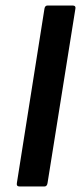

<svg xmlns="http://www.w3.org/2000/svg" viewBox="-20 -675 293 695"><path d="M51 0Q39 0 41 -12L141 -644Q143 -655 152 -655H243Q255 -655 253 -644L152 -12Q150 0 141 0Z"/></svg>

Font: Sofia Sans Semi Condensed
Style: Bold Italic
Weight: 700
Italic angle: -9°
Version: Version 4.100